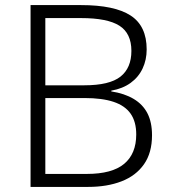

<svg xmlns="http://www.w3.org/2000/svg" viewBox="-20 -734 672 754"><path d="M100 0V-714H298Q430 -714 493 -673Q556 -632 556 -540Q556 -499 540 -465Q524 -431 493 -408.5Q462 -386 417 -378V-375Q469 -367 505 -345.5Q541 -324 559 -289Q577 -254 577 -203Q577 -134 545.5 -89Q514 -44 457.5 -22Q401 0 326 0ZM158 -51H321Q420 -51 467.5 -90.5Q515 -130 515 -206Q515 -256 493 -287.5Q471 -319 426 -334Q381 -349 312 -349H158ZM158 -399H311Q410 -399 453 -433Q496 -467 496 -534Q496 -603 449 -633Q402 -663 298 -663H158Z"/></svg>

Font: Noto Sans Symbols Light
Style: Regular
Weight: 300
Version: Version 2.002